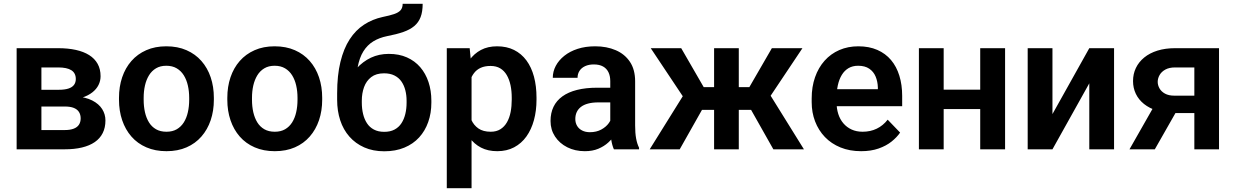

<svg xmlns="http://www.w3.org/2000/svg" viewBox="-20 -780 6456 1003"><path d="M317.9 -223.6H150.4L149.4 -311H287.1Q317.9 -311 337.4 -317.4Q356.9 -323.7 366.5 -336.4Q376 -349.1 376 -367.2Q376 -382.8 370.1 -394.3Q364.3 -405.8 352.8 -413.1Q341.3 -420.4 324 -424.1Q306.6 -427.7 283.7 -427.7H196.3V0H66.9V-528.3H283.7Q335 -528.3 376 -519.3Q417 -510.3 445.8 -492.2Q474.6 -474.1 490 -446.5Q505.4 -418.9 505.4 -381.8Q505.4 -357.4 494.6 -335.9Q483.9 -314.5 462.9 -297.9Q441.9 -281.2 411.1 -270.8Q380.4 -260.3 340.8 -257.8ZM317.9 0H115.7L163.6 -100.6H317.9Q346.2 -100.6 364.7 -107.7Q383.3 -114.7 392.3 -128.4Q401.4 -142.1 401.4 -161.6Q401.4 -180.7 392.8 -194.6Q384.3 -208.5 366 -216.1Q347.7 -223.6 317.9 -223.6H184.6L185.5 -311H340.3L374.5 -276.4Q427.2 -272.9 461.9 -255.1Q496.6 -237.3 513.7 -210.2Q530.8 -183.1 530.8 -150.9Q530.8 -113.3 516.6 -85Q502.4 -56.6 475.1 -37.8Q447.8 -19 408.2 -9.5Q368.7 0 317.9 0Z M601.6 -258.8V-269Q601.6 -327.1 618.2 -376.2Q634.8 -425.3 666.5 -461.4Q698.2 -497.6 744.1 -517.8Q790 -538.1 848.6 -538.1Q908.2 -538.1 954.3 -517.8Q1000.5 -497.6 1032.2 -461.4Q1064 -425.3 1080.6 -376.2Q1097.2 -327.1 1097.2 -269V-258.8Q1097.2 -201.2 1080.6 -152.1Q1064 -103 1032.2 -66.7Q1000.5 -30.3 954.6 -10.3Q908.7 9.8 849.6 9.8Q791 9.8 744.6 -10.3Q698.2 -30.3 666.5 -66.7Q634.8 -103 618.2 -152.1Q601.6 -201.2 601.6 -258.8ZM730.5 -269V-258.8Q730.5 -224.1 737.3 -193.8Q744.1 -163.6 758.3 -140.6Q772.5 -117.7 795.2 -104.7Q817.9 -91.8 849.6 -91.8Q880.9 -91.8 903.3 -104.7Q925.8 -117.7 940.2 -140.6Q954.6 -163.6 961.4 -193.8Q968.3 -224.1 968.3 -258.8V-269Q968.3 -303.2 961.4 -333.3Q954.6 -363.3 940.2 -386.5Q925.8 -409.7 903.1 -423.1Q880.4 -436.5 848.6 -436.5Q817.4 -436.5 794.9 -423.1Q772.5 -409.7 758.3 -386.5Q744.1 -363.3 737.3 -333.3Q730.5 -303.2 730.5 -269Z M1167.5 -258.8V-269Q1167.5 -327.1 1184.1 -376.2Q1200.7 -425.3 1232.4 -461.4Q1264.2 -497.6 1310.1 -517.8Q1356 -538.1 1414.6 -538.1Q1474.1 -538.1 1520.3 -517.8Q1566.4 -497.6 1598.1 -461.4Q1629.9 -425.3 1646.5 -376.2Q1663.1 -327.1 1663.1 -269V-258.8Q1663.1 -201.2 1646.5 -152.1Q1629.9 -103 1598.1 -66.7Q1566.4 -30.3 1520.5 -10.3Q1474.6 9.8 1415.5 9.8Q1356.9 9.8 1310.5 -10.3Q1264.2 -30.3 1232.4 -66.7Q1200.7 -103 1184.1 -152.1Q1167.5 -201.2 1167.5 -258.8ZM1296.4 -269V-258.8Q1296.4 -224.1 1303.2 -193.8Q1310.1 -163.6 1324.2 -140.6Q1338.4 -117.7 1361.1 -104.7Q1383.8 -91.8 1415.5 -91.8Q1446.8 -91.8 1469.2 -104.7Q1491.7 -117.7 1506.1 -140.6Q1520.5 -163.6 1527.3 -193.8Q1534.2 -224.1 1534.2 -258.8V-269Q1534.2 -303.2 1527.3 -333.3Q1520.5 -363.3 1506.1 -386.5Q1491.7 -409.7 1469 -423.1Q1446.3 -436.5 1414.6 -436.5Q1383.3 -436.5 1360.8 -423.1Q1338.4 -409.7 1324.2 -386.5Q1310.1 -363.3 1303.2 -333.3Q1296.4 -303.2 1296.4 -269Z M2083.5 -760.3H2188Q2188 -718.8 2177.2 -690.7Q2166.5 -662.6 2144 -643.8Q2121.6 -625 2086.4 -612.8Q2051.3 -600.6 2002.4 -591.3Q1961.4 -583 1930.2 -564Q1898.9 -544.9 1878.2 -511.7Q1857.4 -478.5 1848.1 -427.2Q1838.9 -376 1842.3 -303.7V-275.4L1741.2 -263.7V-292Q1741.2 -386.2 1758.3 -456.3Q1775.4 -526.4 1806.6 -574.5Q1837.9 -622.6 1881.6 -651.1Q1925.3 -679.7 1979.5 -691.4Q2015.6 -698.7 2038.8 -706.5Q2062 -714.4 2072.8 -726.8Q2083.5 -739.3 2083.5 -760.3ZM2011.2 -498.5Q2064.5 -498.5 2105.7 -480.2Q2147 -461.9 2175.3 -429Q2203.6 -396 2218.5 -351.3Q2233.4 -306.6 2233.4 -253.9V-243.7Q2233.4 -189 2217 -142.6Q2200.7 -96.2 2169.4 -62Q2138.2 -27.8 2092.3 -8.8Q2046.4 10.3 1987.3 10.3Q1928.7 10.3 1882.8 -10Q1836.9 -30.3 1805.2 -66.4Q1773.4 -102.5 1757.3 -151.6Q1741.2 -200.7 1741.2 -258.8V-269Q1740.7 -278.8 1747.6 -287.6Q1754.4 -296.4 1763.9 -307.1Q1773.4 -317.9 1781.2 -333Q1808.1 -384.8 1842 -421.9Q1876 -459 1918 -478.8Q1960 -498.5 2011.2 -498.5ZM1986.3 -397Q1944.8 -397 1919.2 -377.2Q1893.6 -357.4 1881.8 -325Q1870.1 -292.5 1870.1 -253.9V-243.7Q1870.1 -212.4 1876.7 -184.8Q1883.3 -157.2 1897 -136.2Q1910.6 -115.2 1933.1 -103.3Q1955.6 -91.3 1987.3 -91.3Q2019 -91.3 2041.3 -103.3Q2063.5 -115.2 2077.1 -136.2Q2090.8 -157.2 2097.4 -184.8Q2104 -212.4 2104 -243.7V-253.9Q2104 -282.7 2097.4 -308.6Q2090.8 -334.5 2077.1 -354.2Q2063.5 -374 2040.8 -385.5Q2018.1 -397 1986.3 -397Z M2443.4 -426.8V203.1H2314V-528.3H2433.6ZM2782.7 -269.5V-259.3Q2782.7 -201.7 2769.3 -152.6Q2755.9 -103.5 2730 -67.1Q2704.1 -30.8 2665.8 -10.5Q2627.4 9.8 2577.6 9.8Q2528.8 9.8 2492.7 -9Q2456.5 -27.8 2431.6 -62.5Q2406.7 -97.2 2391.8 -143.3Q2377 -189.5 2369.6 -244.1V-276.9Q2377 -335 2391.8 -382.6Q2406.7 -430.2 2431.6 -465.1Q2456.5 -500 2492.4 -519Q2528.3 -538.1 2576.7 -538.1Q2627 -538.1 2665.3 -519Q2703.6 -500 2730 -464.4Q2756.3 -428.7 2769.5 -379.4Q2782.7 -330.1 2782.7 -269.5ZM2653.3 -259.3V-269.5Q2653.3 -304.7 2647 -334.7Q2640.6 -364.7 2627.4 -387.5Q2614.3 -410.2 2593.3 -422.9Q2572.3 -435.5 2542.5 -435.5Q2512.7 -435.5 2491.2 -425.8Q2469.7 -416 2456.1 -397.9Q2442.4 -379.9 2434.8 -355.2Q2427.2 -330.6 2424.8 -300.8V-219.7Q2429.2 -183.6 2441.9 -154.8Q2454.6 -126 2479.2 -108.9Q2503.9 -91.8 2543.5 -91.8Q2573.2 -91.8 2594.2 -105Q2615.2 -118.2 2628.4 -141.4Q2641.6 -164.6 2647.5 -194.8Q2653.3 -225.1 2653.3 -259.3Z M3168 -112.3V-356Q3168 -382.8 3158.7 -402.3Q3149.4 -421.9 3130.4 -432.6Q3111.3 -443.4 3082 -443.4Q3056.2 -443.4 3036.9 -434.6Q3017.6 -425.8 3007.3 -409.9Q2997.1 -394 2997.1 -373.5H2867.7Q2867.7 -406.2 2883.3 -435.8Q2898.9 -465.3 2928 -488.5Q2957 -511.7 2997.8 -524.9Q3038.6 -538.1 3089.4 -538.1Q3149.4 -538.1 3196.5 -517.8Q3243.7 -497.6 3270.8 -457Q3297.9 -416.5 3297.9 -355V-124.5Q3297.9 -85 3303 -56.9Q3308.1 -28.8 3318.4 -8.3V0H3187Q3177.7 -20 3172.9 -51Q3168 -82 3168 -112.3ZM3186 -321.8 3187 -245.1H3105.5Q3075.2 -245.1 3052.2 -239Q3029.3 -232.9 3014.6 -221.4Q3000 -210 2992.7 -194.1Q2985.4 -178.2 2985.4 -158.2Q2985.4 -138.7 2994.4 -123Q3003.4 -107.4 3020.8 -98.4Q3038.1 -89.4 3061.5 -89.4Q3095.7 -89.4 3121.1 -103.3Q3146.5 -117.2 3160.6 -137.2Q3174.8 -157.2 3175.8 -175.3L3212.9 -119.6Q3206.1 -99.6 3192.4 -77.1Q3178.7 -54.7 3157.2 -35.2Q3135.7 -15.6 3105.5 -2.9Q3075.2 9.8 3035.2 9.8Q2983.9 9.8 2943.4 -10.7Q2902.8 -31.2 2879.4 -66.9Q2856 -102.5 2856 -147.9Q2856 -189.9 2871.6 -222.2Q2887.2 -254.4 2918 -276.6Q2948.7 -298.8 2994.4 -310.3Q3040 -321.8 3099.1 -321.8Z M3594.2 -206.1 3379.4 -528.3H3538.6L3656.2 -324.7H3758.3L3742.2 -206.1ZM3658.7 -226.6 3530.8 0H3374L3557.1 -293.9ZM3839.4 -528.3V0H3710.4V-528.3ZM4171.9 -528.3 3956.5 -206.1H3808.6L3792.5 -324.7H3894.5L4012.2 -528.3ZM4020 0 3892.1 -226.6 3997.1 -293.9 4179.7 0Z M4478.5 9.8Q4418.5 9.8 4370.6 -9.8Q4322.8 -29.3 4289.3 -64.2Q4255.9 -99.1 4238 -145.8Q4220.2 -192.4 4220.2 -246.1V-265.6Q4220.2 -326.7 4237.8 -376.7Q4255.4 -426.8 4287.6 -462.9Q4319.8 -499 4364.7 -518.6Q4409.7 -538.1 4463.9 -538.1Q4520 -538.1 4563 -519.3Q4606 -500.5 4634.8 -466.3Q4663.6 -432.1 4678.2 -384.5Q4692.9 -336.9 4692.9 -279.3V-225.1H4278.8V-314H4565.9V-323.7Q4564.9 -354.5 4554.2 -380.1Q4543.5 -405.8 4521 -421.1Q4498.5 -436.5 4462.9 -436.5Q4434.1 -436.5 4412.8 -424.1Q4391.6 -411.6 4377.7 -388.9Q4363.8 -366.2 4356.9 -335Q4350.1 -303.7 4350.1 -265.6V-246.1Q4350.1 -212.9 4359.1 -184.6Q4368.2 -156.2 4386 -135.5Q4403.8 -114.7 4429 -103.3Q4454.1 -91.8 4486.3 -91.8Q4526.9 -91.8 4559.8 -107.7Q4592.8 -123.5 4617.2 -154.8L4682.1 -87.4Q4665.5 -63 4637.5 -40.5Q4609.4 -18.1 4569.8 -4.2Q4530.3 9.8 4478.5 9.8Z M5140.1 -311.5V-210.4H4869.1V-311.5ZM4909.7 -528.3V0H4780.3V-528.3ZM5230.5 -528.3V0H5100.6V-528.3Z M5478 -184.1 5670.4 -528.3H5799.8V0H5670.4V-344.7L5478 0H5348.6V-528.3H5478Z M6028.8 -260.7H6161.1L6012.7 0H5880.4ZM6118.7 -528.3H6348.1V0H6219.2V-427.7H6118.7Q6087.9 -427.7 6067.6 -416.5Q6047.4 -405.3 6037.6 -387.9Q6027.8 -370.6 6027.8 -352.5Q6027.8 -335 6037.1 -318.4Q6046.4 -301.8 6065.7 -291Q6085 -280.3 6114.3 -280.3H6265.1V-189.5H6114.3Q6064 -189.5 6024.2 -201.9Q5984.4 -214.4 5956.3 -236.8Q5928.2 -259.3 5913.6 -289.8Q5898.9 -320.3 5898.9 -356.4Q5898.9 -393.6 5913.8 -424.8Q5928.7 -456.1 5957.3 -479.5Q5985.8 -502.9 6026.6 -515.6Q6067.4 -528.3 6118.7 -528.3Z"/></svg>

Font: Roboto SemiBold
Style: Regular
Weight: 600
Designer: Christian Robertson
Foundry: Google
Version: Version 3.009; 2024